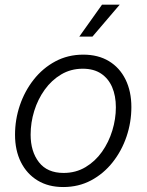

<svg xmlns="http://www.w3.org/2000/svg" viewBox="-20 -773 615 805"><path d="M245.1 11.2Q182.6 11.2 137.5 -16.4Q92.3 -43.9 67.6 -93.3Q43 -142.6 43 -208Q43 -271.5 63.2 -331.3Q83.5 -391.1 121.3 -439.2Q159.2 -487.3 211.9 -515.6Q264.6 -543.9 329.1 -543.9Q391.6 -543.9 436.8 -516.6Q481.9 -489.3 506.3 -439.7Q530.8 -390.1 530.8 -324.2Q530.8 -260.3 510.5 -200.4Q490.2 -140.6 452.4 -92.8Q414.6 -44.9 362.1 -16.8Q309.6 11.2 245.1 11.2ZM246.6 -47.9Q297.9 -47.9 338.6 -72.3Q379.4 -96.7 407.7 -136.7Q436 -176.8 450.9 -225.6Q465.8 -274.4 465.8 -323.2Q465.8 -371.1 450.2 -407.5Q434.6 -443.8 403.8 -464.4Q373 -484.9 327.1 -484.9Q276.9 -484.9 236.6 -460.9Q196.3 -437 167.5 -397Q138.7 -356.9 123.5 -307.9Q108.4 -258.8 108.4 -208.5Q108.4 -137.7 143.3 -92.8Q178.2 -47.9 246.6 -47.9ZM312.5 -619.6 407.7 -753.4H481.9L367.7 -619.6Z"/></svg>

Font: Inter 20pt Light
Style: Italic
Weight: 300
Italic angle: -9.3988°
Version: Version 4.001;git-66647c0bb